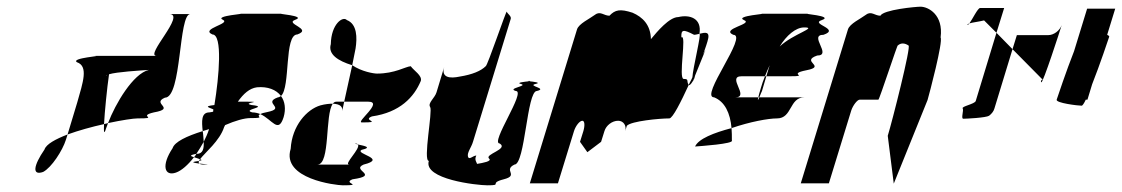

<svg xmlns="http://www.w3.org/2000/svg" viewBox="-20 -736 3354 574"><path d="M113 -289C80 -241 75 -210 109 -222C134 -235 167 -286 177 -318L182 -334C146 -320 118 -305 113 -289ZM210 -550C245 -538 228 -490 211 -430L182 -334C215 -346 255 -357 291 -365C293 -402 300 -473 306 -514C329 -521 396 -525 425 -527C378 -516 325 -426 303 -368C345 -377 379 -382 391 -382C460 -382 388 -388 440 -400C508 -412 431 -426 473 -444C524 -444 513 -694 549 -694H486C537 -694 412 -569 448 -569H261C295 -569 190 -563 210 -550ZM299 -509C298 -510 299 -511 300 -512ZM291 -365C290 -341 291 -332 297 -352C299 -357 301 -362 303 -368Z M496 -293C462 -242 471 -208 506 -220C523 -226 542 -243 560 -266C550 -269 544 -272 567 -276C574 -287 582 -299 589 -312C588 -322 588 -333 586 -344C538 -329 502 -312 496 -293ZM615 -633C646 -633 635 -507 621 -422C585 -418 608 -414 618 -409C617 -407 618 -404 617 -402C615 -401 610 -401 606 -400C581 -400 583 -373 586 -344C593 -346 598 -348 605 -350C601 -337 595 -324 589 -312C590 -292 587 -276 568 -276H567C565 -272 563 -269 560 -266C565 -264 574 -262 578 -260C593 -280 637 -315 650 -356L653 -362C683 -375 710 -383 729 -383C777 -383 742 -387 758 -395C751 -398 742 -400 734 -400C701 -409 788 -416 732 -422C700 -429 773 -432 718 -432H691C708 -456 726 -472 748 -475C780 -478 806 -468 820 -449C849 -475 829 -633 869 -633C916 -650 829 -665 863 -677C898 -689 800 -695 824 -695H696C721 -695 620 -689 646 -677C672 -665 577 -650 615 -633ZM570 -254C547 -251 561 -249 576 -247C574 -249 573 -252 575 -255C574 -255 572 -254 570 -254ZM575 -255C586 -257 583 -258 578 -260C576 -258 576 -257 575 -255ZM576 -247C578 -245 582 -244 590 -244C613 -244 593 -245 576 -247ZM758 -395C794 -379 812 -335 828 -386C835 -410 832 -433 820 -449C817 -447 814 -445 811 -445C763 -428 838 -413 779 -401C768 -399 762 -397 758 -395Z M849 -291C821 -201 985 -182 1005 -182C1070 -182 1002 -188 1034 -200C1118 -212 1028 -227 1067 -244C1140 -262 1039 -276 1061 -288C1097 -296 1063 -301 1050 -304C1059 -292 1006 -244 1024 -244H929C968 -244 951 -394 975 -426C965 -426 953 -425 938 -421C897 -409 853 -360 849 -291ZM969 -604C960 -574 990 -554 1033 -541L1043 -591C1048 -623 1048 -664 1017 -676C1005 -689 970 -664 969 -604ZM975 -426C998 -425 1005 -416 1003 -404L1009 -432H986C981 -432 978 -430 975 -426ZM1033 -541 1009 -432H1081C1128 -432 1042 -370 1062 -370C1127 -370 1060 -376 1092 -388C1176 -400 1218 -446 1238 -494C1243 -510 1217 -525 1208 -538C1192 -537 1161 -516 1107 -516C1097 -516 1061 -522 1033 -541ZM1050 -304C1049 -306 1046 -307 1043 -307C1038 -307 1044 -306 1050 -304Z M1266 -416C1274 -404 1244 -255 1262 -255C1245 -200 1406 -182 1437 -182C1485 -182 1439 -188 1486 -200C1533 -212 1483 -227 1518 -244C1550 -244 1555 -464 1585 -464C1619 -472 1555 -479 1581 -485C1600 -489 1574 -492 1562 -493C1551 -492 1521 -489 1537 -485C1561 -479 1494 -472 1522 -464C1554 -464 1444 -307 1474 -307C1501 -290 1428 -275 1442 -262C1452 -254 1424 -249 1406 -246C1406 -250 1397 -258 1404 -271C1394 -271 1382 -256 1379 -268C1376 -280 1389 -295 1394 -312L1507 -680C1509 -688 1497 -695 1495 -701C1494 -707 1437 -538 1432 -538C1418 -524 1392 -513 1354 -507C1326 -501 1298 -503 1308 -536L1285 -460C1280 -443 1258 -428 1266 -416ZM1562 -493C1567 -494 1569 -494 1562 -494C1555 -494 1557 -494 1562 -493Z M1564 -188H1648L1696 -344C1701 -360 1713 -375 1721 -375C1728 -375 1729 -361 1724 -344L1714 -312L1736 -281L1777 -312L1787 -344C1792 -361 1810 -375 1828 -375C1844 -375 1854 -360 1849 -344L1854 -360C1867 -374 1952 -382 1981 -382C1991 -382 2016 -432 2039 -482C2031 -494 2041 -500 2024 -500C2007 -500 2034 -637 2017 -624C2016 -648 2022 -649 2055 -632C2060 -632 2066 -634 2071 -635C2079 -682 2041 -693 2008 -685C1981 -685 1945 -642 1926 -619C1925 -662 1901 -685 1871 -698C1834 -710 1819 -707 1802 -689C1785 -689 1775 -704 1759 -692C1743 -680 1710 -665 1705 -648ZM2071 -634C2078 -639 2051 -530 2050 -505C2047 -497 2042 -490 2039 -482C2040 -480 2045 -483 2049 -490C2050 -491 2052 -494 2055 -499L2053 -498L2054 -500H2055C2057 -504 2057 -509 2060 -515C2074 -548 2090 -591 2087 -580C2090 -589 2088 -585 2082 -573C2090 -595 2095 -612 2095 -612C2105 -644 2088 -639 2071 -635ZM2055 -500V-499Z M2058 -298C2072 -299 2175 -306 2168 -316C2168 -329 2168 -341 2167 -353C2114 -339 2068 -321 2058 -298ZM2115 -445C2147 -432 2163 -398 2167 -353C2222 -372 2277 -382 2303 -382C2349 -382 2339 -445 2385 -445H2250C2247 -437 2244 -433 2247 -445H2178C2223 -445 2151 -508 2197 -508H2267C2271 -519 2276 -530 2281 -541L2271 -508H2341C2404 -508 2330 -514 2391 -526C2453 -538 2371 -552 2423 -570C2469 -570 2396 -632 2442 -632C2494 -650 2400 -664 2437 -676C2475 -689 2370 -695 2398 -695H2254C2282 -695 2175 -689 2204 -676C2234 -664 2133 -650 2172 -632C2218 -632 2070 -445 2115 -445ZM2255 -474C2251 -460 2248 -451 2247 -445H2250C2253 -453 2258 -464 2258 -464L2271 -508H2267C2262 -496 2258 -485 2255 -474ZM2311 -597C2331 -630 2359 -654 2384 -654C2426 -654 2351 -635 2311 -597Z M2374 -188H2458L2525 -406C2530 -421 2543 -438 2550 -438H2606C2609 -438 2664 -607 2664 -600C2673 -608 2684 -608 2696 -600C2705 -600 2647 -372 2634 -330L2652 -187L2753 -437C2758 -454 2800 -612 2792 -624C2801 -692 2755 -716 2732 -716C2718 -716 2621 -707 2612 -689C2595 -689 2585 -704 2569 -692C2553 -680 2520 -665 2515 -648Z M2872 -662C2873 -661 2876 -663 2878 -666C2875 -665 2871 -663 2872 -662ZM2878 -666C2887 -669 2906 -671 2922 -675L2959 -638L2982 -712H2910C2903 -712 2887 -678 2878 -666ZM2858 -412C2862 -406 2852 -381 2860 -381C2869 -381 2928 -384 2937 -390C2945 -396 2951 -404 2953 -412L3007 -589L2959 -638L2897 -434C2894 -425 2854 -418 2858 -412ZM3007 -589 3095 -500C3103 -500 3088 -497 3093 -490C3097 -484 3150 -647 3154 -661C3148 -644 3130 -631 3114 -631H3020ZM3154 -661V-662Z M3139 -438C3136 -428 3203 -420 3214 -420C3216 -420 3221 -427 3226 -438H3231L3245 -484C3268 -542 3294 -620 3296 -626C3297 -628 3294 -630 3290 -632L3314 -710H3230L3191 -583C3168 -525 3141 -444 3139 -438Z"/></svg>

Font: bitstorm
Style: ulcnobl
Weight: 400
Version: Version 0.2